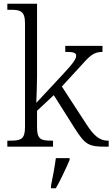

<svg xmlns="http://www.w3.org/2000/svg" viewBox="-20 -780 598 1021"><path d="M19 0H262V-32H256C199 -32 177 -38 177 -102V-191L266 -274L374 -103C433 -9 451 0 544 0H558V-32H554C510 -32 480 -57 439 -120L309 -320L398 -417C455 -480 474 -504 525 -504V-536H327V-504C367 -504 385 -501 385 -484C385 -468 374 -448 310 -380L173 -233C174 -259 177 -331 177 -374V-760H19V-728H37C89 -728 113 -721 113 -655V-105C113 -39 91 -32 33 -32H19ZM251 208V221H277C301 180 332 113 350 71V61H277C271 107 261 161 251 208Z"/></svg>

Font: Noto Serif Devanagari Light
Style: Regular
Weight: 300
Designer: Universal Thirst, Indian Type Foundry and the Monotype Design Team
Foundry: Monotype Imaging Inc.
Version: Version 2.004